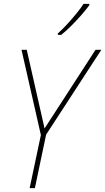

<svg xmlns="http://www.w3.org/2000/svg" viewBox="-20 -971 543 991"><path d="M133 0 191 -274 91 -714H118L210 -308L473 -714H503L218 -276L160 0ZM278 -798Q302 -819 327.5 -847Q353 -875 375.5 -902.5Q398 -930 411 -951H441V-944Q425 -922 400.5 -894Q376 -866 348.5 -838.5Q321 -811 296 -791H279Z"/></svg>

Font: Noto Sans SemiCondensed Thin
Style: Italic
Weight: 100
Width: 4
Italic angle: -12°
Designer: Monotype Design Team
Foundry: Monotype Imaging Inc.
Version: Version 2.013; ttfautohint (v1.8.4.7-5d5b)